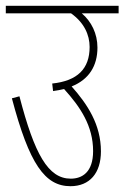

<svg xmlns="http://www.w3.org/2000/svg" viewBox="-20 -642 429 662"><path d="M0 -622V-596H225C270 -564 289 -522 289 -480C289 -405 247 -363 160 -354L163 -328C176 -330 189 -332 201 -335C257 -273 301 -208 301 -121C301 -48 263 -26 224 -26C146 -26 99 -110 47 -310L21 -303C81 -76 135 0 223 0C289 0 328 -45 328 -120C328 -213 281 -283 227 -344C287 -368 316 -415 316 -478C316 -526 295 -568 262 -596H389V-622Z"/></svg>

Font: Noto Sans Devanagari UI ExtraCondensed Thin
Style: Regular
Weight: 100
Width: 2
Designer: Jelle Bosma - Monotype Design Team
Foundry: Monotype Imaging Inc.
Version: Version 2.004